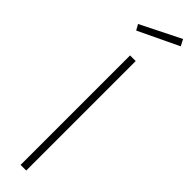

<svg xmlns="http://www.w3.org/2000/svg" viewBox="-321 -895 868 868"><g transform="rotate(45 112.5 -461.0)"><path d="M92 0V-700H128V0ZM17 -826 209 -922 225 -891 32 -799Z"/></g></svg>

Font: Titillium Web ExtraLight
Style: Regular
Weight: 275
Version: Version 1.002;PS 57.000;hotconv 1.0.70;makeotf.lib2.5.55311